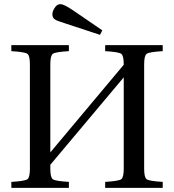

<svg xmlns="http://www.w3.org/2000/svg" viewBox="-20 -911 844 931"><path d="M35 0V-29Q101 -33 113 -42Q125 -51 125 -93V-599Q125 -641 113 -650Q101 -659 35 -663V-692H314V-663Q248 -659 236 -650Q224 -641 224 -599V-172L580 -597V-599Q580 -641 568 -650Q556 -659 490 -663V-692H769V-663Q703 -659 691 -650Q679 -641 679 -599V-93Q679 -51 691 -42Q703 -33 769 -29V0H490V-29Q556 -33 568 -42Q580 -51 580 -93V-536L224 -112V-93Q224 -51 236 -42Q248 -33 314 -29V0ZM234 -841Q234 -856 244.5 -872Q255 -888 266 -890Q267 -890 269.5 -890.5Q272 -891 273 -891Q289 -891 331 -863L476 -764L465 -742L295 -798Q258 -809 246 -817Q234 -825 234 -841Z"/></svg>

Font: Heuristica
Style: Regular
Weight: 400
Version: Version 1.0.1 ; ttfautohint (v1.4.1)